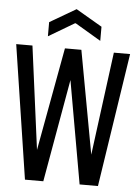

<svg xmlns="http://www.w3.org/2000/svg" viewBox="-60 -955 720 1001"><g transform="rotate(5 300.0 -454.5)"><path d="M109 0 2 -700H87L158 -160L257 -700H343L442 -160L513 -700H598L491 0H395L300 -538L205 0ZM163 -755V-829L300 -909L437 -829V-755L302 -835H298Z"/></g></svg>

Font: DM Mono
Style: Regular
Weight: 400
Designer: Colophon Foundry
Foundry: Colophon Foundry
Version: Version 1.000; ttfautohint (v1.8.2.53-6de2)